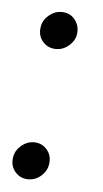

<svg xmlns="http://www.w3.org/2000/svg" viewBox="-40 -451 261 488"><g transform="rotate(5 90.5 -206.5)"><path d="M92 -327Q71 -327 58 -342Q45 -357 48 -378Q50 -396 65 -409Q80 -422 98 -422Q119 -422 131.5 -407Q144 -392 142 -371Q140 -353 125 -340Q110 -327 92 -327ZM50 9Q30 9 17 -6Q4 -21 7 -42Q9 -60 24 -73Q39 -86 57 -86Q77 -86 90 -71Q103 -56 100 -35Q98 -17 83.5 -4Q69 9 50 9Z"/></g></svg>

Font: Kulim Park Light
Style: Italic
Weight: 300
Italic angle: -8°
Designer: Noponies / Dale Sattler
Foundry: Noponies
Version: Version 1.000; ttfautohint (v1.8.3)